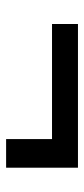

<svg xmlns="http://www.w3.org/2000/svg" viewBox="161 -564 281 644"><g transform="rotate(90 302.0 -242.5)"><path d="M543 -317V-122H447V-317ZM543 -363V-276H61V-363Z"/></g></svg>

Font: Kantumruy Pro Medium
Style: Regular
Weight: 500
Designer: Sovichet Tep
Foundry: Sovichet Tep
Version: Version 1.002